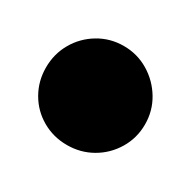

<svg xmlns="http://www.w3.org/2000/svg" viewBox="-96 -447 294 294"><g transform="rotate(30 50.5 -300.5)"><path d="M-37 -300Q-37 -276 -25.5 -256Q-14 -236 6 -224.5Q26 -213 50 -213Q74 -213 94 -224.5Q114 -236 126 -256Q138 -276 138 -300Q138 -324 126 -344Q114 -364 94 -376Q74 -388 50 -388Q26 -388 6 -376Q-14 -364 -25.5 -344Q-37 -324 -37 -300Z"/></g></svg>

Font: Linefont
Style: Bold
Weight: 700
Monospace: yes
Version: Version 3.002;gftools[0.9.33]